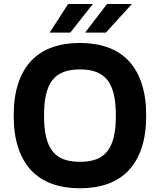

<svg xmlns="http://www.w3.org/2000/svg" viewBox="-20 -958 822 987"><path d="M391 -737.2Q469.8 -737.2 533 -714.8Q596.2 -692.5 640.3 -646.3Q684.3 -600.1 707.9 -529.8Q731.5 -459.5 731.5 -363.6Q731.5 -267.8 707.9 -197.4Q684.3 -127.1 640.3 -81Q596.2 -34.8 533 -12.4Q469.8 9.9 391 9.9Q311.8 9.9 248.6 -12.6Q185.4 -35.2 141.3 -81.3Q97.3 -127.5 73.9 -197.8Q50.4 -268.1 50.4 -363.6Q50.4 -459.5 73.9 -529.8Q97.3 -600.1 141.3 -646.3Q185.4 -692.5 248.6 -714.8Q311.8 -737.2 391 -737.2ZM206.3 -363.6Q206.3 -299.4 217 -254.1Q227.6 -208.8 250 -180.4Q272.4 -152 307.4 -139Q342.3 -126.1 391 -126.1Q439.6 -126.1 474.4 -139Q509.2 -152 531.8 -180.4Q554.3 -208.8 565 -254.1Q575.6 -299.4 575.6 -363.6Q575.6 -428.3 565 -473.4Q554.3 -518.5 531.8 -546.9Q509.2 -575.3 474.4 -588.2Q439.6 -601.2 391 -601.2Q342.3 -601.2 307.4 -588.2Q272.4 -575.3 250 -546.9Q227.6 -518.5 217 -473.4Q206.3 -428.3 206.3 -363.6ZM530.2 -937.5H658L524.5 -790.5H417.6ZM235.4 -790.5 330.3 -937.5H457.4L341.3 -790.5Z"/></svg>

Font: Cannonade
Style: Bold
Weight: 700
Designer: Rasmus Andersson
Foundry: rsms
Version: Version 3.012;git-f93a4a705